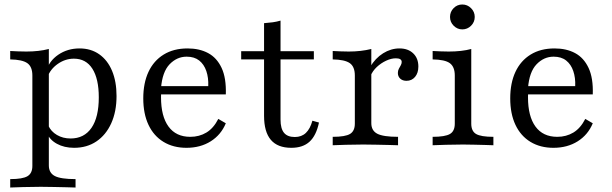

<svg xmlns="http://www.w3.org/2000/svg" viewBox="-20 -640 2698 846"><path d="M25 186.3V149.2Q79.8 149.2 101.2 136.3Q122.6 123.4 122.6 91.1V-307.3Q122.6 -346 100.4 -361.7Q78.2 -377.4 25 -378.2V-415.3Q41.1 -414.5 58.9 -413.7Q76.6 -412.9 96 -412.9Q151.6 -412.9 195.2 -424.2V88.7Q195.2 121.8 221.4 135.5Q247.6 149.2 312.9 149.2V186.3Q298.4 185.5 273 185.1Q247.6 184.7 217.7 183.9Q187.9 183.1 159.7 183.1Q119.4 183.1 81.9 184.3Q44.4 185.5 25 186.3ZM306.5 11.3Q262.9 11.3 230.6 -6.5Q198.4 -24.2 186.3 -54.8L192.7 -87.1Q204.8 -60.5 231 -45.2Q257.3 -29.8 291.1 -29.8Q350.8 -29.8 383.1 -76.6Q415.3 -123.4 415.3 -211.3Q415.3 -292.7 387.1 -337.1Q358.9 -381.5 305.6 -381.5Q267.7 -381.5 234.7 -358.5Q201.6 -335.5 188.7 -299.2L183.9 -326.6Q196 -371 236.7 -398.8Q277.4 -426.6 330.6 -426.6Q380.6 -426.6 417.3 -400.8Q454 -375 473.8 -327.8Q493.5 -280.6 493.5 -216.9Q493.5 -148.4 470.2 -96.8Q446.8 -45.2 404.8 -16.9Q362.9 11.3 306.5 11.3Z M801.6 11.3Q743.5 11.3 700.4 -14.9Q657.3 -41.1 634.3 -89.9Q611.3 -138.7 611.3 -206.5Q611.3 -274.2 634.3 -323.4Q657.3 -372.6 701.2 -399.6Q745.2 -426.6 806.5 -426.6Q858.9 -426.6 897.2 -406Q935.5 -385.5 956.5 -340.7Q977.4 -296 975 -224.2H658.1L657.3 -260.5H897.6Q899.2 -297.6 889.1 -327Q879 -356.5 857.7 -373.4Q836.3 -390.3 802.4 -390.3Q759.7 -390.3 727.4 -356.9Q695.2 -323.4 689.5 -251.6L691.1 -249.2Q690.3 -241.1 689.9 -231.5Q689.5 -221.8 689.5 -211.3Q689.5 -127.4 722.6 -82.3Q755.6 -37.1 818.5 -37.1Q858.1 -37.1 889.5 -56Q921 -75 941.9 -116.1L975 -96.8Q954 -46 908.5 -17.3Q862.9 11.3 801.6 11.3Z M1263.7 11.3Q1203.2 11.3 1173.4 -23.8Q1143.5 -58.9 1143.5 -129.8V-378.2H1042.7V-414.5H1143.5V-537.9Q1164.5 -539.5 1182.3 -541.9Q1200 -544.4 1216.1 -549.2V-414.5H1362.9V-378.2H1216.1V-112.9Q1216.1 -73.4 1231.5 -54.8Q1246.8 -36.3 1279 -36.3Q1308.9 -36.3 1327.8 -54.4Q1346.8 -72.6 1356.5 -108.1L1385.5 -100Q1373.4 -42.7 1344 -15.7Q1314.5 11.3 1263.7 11.3Z M1446 0V-37.1Q1501.6 -37.1 1522.6 -50Q1543.5 -62.9 1543.5 -95.2V-307.3Q1543.5 -346 1521.4 -361.7Q1499.2 -377.4 1446 -378.2V-415.3Q1462.9 -414.5 1480.6 -413.7Q1498.4 -412.9 1516.9 -412.9Q1570.2 -412.9 1616.1 -424.2V-97.6Q1616.1 -64.5 1642.3 -50.8Q1668.5 -37.1 1733.9 -37.1V0Q1719.4 -0.8 1694 -1.2Q1668.5 -1.6 1638.7 -2.4Q1608.9 -3.2 1580.6 -3.2Q1540.3 -3.2 1502.8 -2Q1465.3 -0.8 1446 0ZM1771 -283.9Q1754 -283.9 1743.5 -293.5Q1733.1 -303.2 1733.1 -318.5Q1733.1 -329 1737.5 -337.1Q1741.9 -345.2 1746 -352.4Q1750 -359.7 1750 -366.9Q1750 -383.1 1724.2 -383.1Q1704 -383.1 1681.5 -372.6Q1658.9 -362.1 1640.3 -344.8Q1621.8 -327.4 1612.9 -305.6L1610.5 -344.4Q1633.9 -383.9 1668.1 -405.2Q1702.4 -426.6 1740.3 -426.6Q1778.2 -426.6 1800.8 -404.8Q1823.4 -383.1 1823.4 -346.8Q1823.4 -318.5 1808.9 -301.2Q1794.4 -283.9 1771 -283.9Z M1886.3 0V-37.1Q1941.1 -37.1 1962.5 -49.6Q1983.9 -62.1 1983.9 -95.2V-307.3Q1983.9 -345.2 1962.5 -361.3Q1941.1 -377.4 1886.3 -378.2V-415.3Q1903.2 -414.5 1921 -413.7Q1938.7 -412.9 1957.3 -412.9Q1985.5 -412.9 2010.5 -415.7Q2035.5 -418.5 2056.5 -424.2V-95.2Q2056.5 -62.1 2077.8 -49.6Q2099.2 -37.1 2154 -37.1V0Q2141.1 -0.8 2119 -1.2Q2096.8 -1.6 2071 -2.4Q2045.2 -3.2 2020.2 -3.2Q1982.3 -3.2 1944 -2Q1905.6 -0.8 1886.3 0ZM2016.9 -510.5Q1995.2 -510.5 1979 -526.6Q1962.9 -542.7 1962.9 -565.3Q1962.9 -587.9 1978.6 -604Q1994.4 -620.2 2016.9 -620.2Q2039.5 -620.2 2055.6 -604Q2071.8 -587.9 2071.8 -565.3Q2071.8 -542.7 2055.6 -526.6Q2039.5 -510.5 2016.9 -510.5Z M2418.5 11.3Q2360.5 11.3 2317.3 -14.9Q2274.2 -41.1 2251.2 -89.9Q2228.2 -138.7 2228.2 -206.5Q2228.2 -274.2 2251.2 -323.4Q2274.2 -372.6 2318.1 -399.6Q2362.1 -426.6 2423.4 -426.6Q2475.8 -426.6 2514.1 -406Q2552.4 -385.5 2573.4 -340.7Q2594.4 -296 2591.9 -224.2H2275L2274.2 -260.5H2514.5Q2516.1 -297.6 2506 -327Q2496 -356.5 2474.6 -373.4Q2453.2 -390.3 2419.4 -390.3Q2376.6 -390.3 2344.4 -356.9Q2312.1 -323.4 2306.5 -251.6L2308.1 -249.2Q2307.3 -241.1 2306.9 -231.5Q2306.5 -221.8 2306.5 -211.3Q2306.5 -127.4 2339.5 -82.3Q2372.6 -37.1 2435.5 -37.1Q2475 -37.1 2506.5 -56Q2537.9 -75 2558.9 -116.1L2591.9 -96.8Q2571 -46 2525.4 -17.3Q2479.8 11.3 2418.5 11.3Z"/></svg>

Font: Playfair 9pt Light
Style: Regular
Weight: 300
Designer: Claus Eggers Sørensen
Foundry: Claus Eggers Sørensen
Version: Version 2.001;gftools[0.9.30]